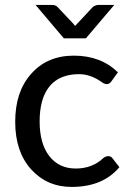

<svg xmlns="http://www.w3.org/2000/svg" viewBox="-20 -737 518 764"><path d="M265.1 6.8Q167 6.8 103.5 -63.5Q40.5 -133.8 40.5 -252.4Q40.5 -371.1 102.5 -441.4Q166.5 -515.6 273.9 -515.6Q381.3 -515.6 449.2 -449.2L423.8 -414.1Q415.5 -402.3 405.8 -402.3Q396 -402.3 387.2 -408.7Q341.3 -441.9 295.4 -441.9Q177.7 -441.9 147 -332.5Q137.7 -297.9 137.7 -253.9Q137.7 -165.5 176.3 -115.7Q214.8 -66.4 281.2 -66.4Q347.2 -66.4 391.1 -107.9Q400.4 -115.7 411.1 -115.7Q421.9 -115.7 428.2 -106.4L455.1 -71.8Q389.2 6.8 265.1 6.8ZM187.5 -717.3Q200.7 -717.3 208 -710L270.5 -644L278.8 -633.8L350.1 -710Q361.8 -717.3 371.1 -717.3H434.6L321.8 -584.5H233.9L121.6 -717.3Z"/></svg>

Font: Lato-Medium
Style: Regular
Weight: 500
Designer: Lukasz Dziedzic
Foundry: tyPoland Lukasz Dziedzic
Version: Version 2.006; 2014-01-15